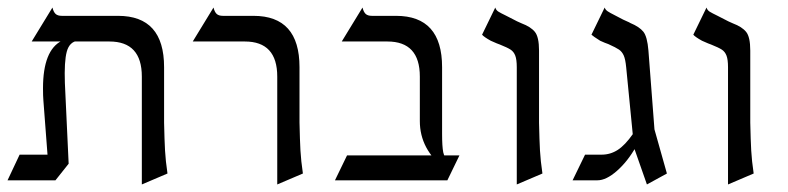

<svg xmlns="http://www.w3.org/2000/svg" viewBox="-20 -476 2088 509"><path d="M415 -298V-151Q416 -104 417.5 -77Q419 -50 424 -16L356 13V-273Q356 -366 270 -366H64L119 -456Q122 -444 127.5 -439Q133 -434 144 -434H293Q415 -434 415 -298ZM94 -242Q94 -343 144 -368H186Q164 -365 157 -339Q150 -313 152 -256L162 -42L108 -39L95 -210Q94 -221 94 -242ZM112 -66 162 -42 127 2H0L32 -66Z M774 -298V-151Q775 -104 776.5 -77Q778 -50 783 -16L715 13V-273Q715 -366 629 -366H491L546 -456Q549 -444 554.5 -439Q560 -434 571 -434H652Q774 -434 774 -298Z M1152 -298V-121Q1152 -88 1155 -72.5Q1158 -57 1170 -53L1160 -28Q1093 -80 1093 -155V-273Q1093 -366 1007 -366H886L941 -456Q944 -444 949.5 -439Q955 -434 966 -434H1030Q1152 -434 1152 -298ZM1198 -64 1166 2H868L900 -64Z M1363 -414Q1387 -405 1398 -391.5Q1409 -378 1409 -342V-151Q1410 -104 1411.5 -77Q1413 -50 1418 -16L1350 13V-298Q1350 -318 1346 -328.5Q1342 -339 1333.5 -344.5Q1325 -350 1305 -358Q1301 -359 1281 -368Q1263 -378 1258 -384L1293 -456Q1295 -449 1301.5 -445Q1308 -441 1321.5 -434.5Q1335 -428 1342 -424Q1349 -420 1363 -414Z M1661 -84 1640 -298Q1638 -319 1633.5 -329Q1629 -339 1621 -344.5Q1613 -350 1593 -359Q1584 -362 1571 -368Q1552 -380 1548 -384L1583 -456Q1585 -450 1591 -446Q1597 -442 1610 -435.5Q1623 -429 1632 -424Q1638 -421 1643 -419Q1648 -417 1651 -415Q1675 -405 1685.5 -392Q1696 -379 1699 -342L1715 -133L1748 -16L1695 13ZM1531 -66H1575Q1598 -66 1617.5 -78.5Q1637 -91 1658 -121L1666 -87Q1644 -48 1615.5 -23Q1587 2 1564 2H1498Z M1923 -414Q1947 -405 1958 -391.5Q1969 -378 1969 -342V-151Q1970 -104 1971.5 -77Q1973 -50 1978 -16L1910 13V-298Q1910 -318 1906 -328.5Q1902 -339 1893.5 -344.5Q1885 -350 1865 -358Q1861 -359 1841 -368Q1823 -378 1818 -384L1853 -456Q1855 -449 1861.5 -445Q1868 -441 1881.5 -434.5Q1895 -428 1902 -424Q1909 -420 1923 -414Z"/></svg>

Font: BellefairVN
Style: Regular
Weight: 400
Designer: Nick Shinn, Liron Lavi Turkenic
Foundry: Shinntype
Version: Version 1.003